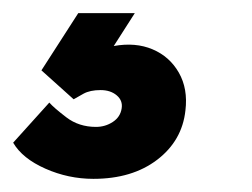

<svg xmlns="http://www.w3.org/2000/svg" viewBox="-102 -33 384 292"><path d="M40 239Q2 239 -33 223.5Q-68 208 -82 184L-27 123Q-20 131 -1 145.5Q18 160 44 160Q58 160 69.5 152.5Q81 145 83 132Q85 120 75.5 112Q66 104 51 104Q35 104 25 109.5Q15 115 10 118L-39 74L17 -13H103L71 37Q104 31 130 42Q156 53 170 77.5Q184 102 180 135Q175 181 137 210Q99 239 40 239Z"/></svg>

Font: Inclusive Sans
Style: Italic
Weight: 400
Italic angle: -7°
Designer: Olivia King
Foundry: Olivia King
Version: Version 2.004